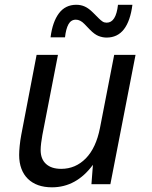

<svg xmlns="http://www.w3.org/2000/svg" viewBox="-20 -779 642 812"><path d="M430.7 -620.1Q414.1 -620.1 397 -626.7Q379.9 -633.3 359.9 -653.8L336.9 -677.7Q319.3 -695.8 300.8 -695.8Q280.3 -695.8 269.5 -676.3Q258.8 -656.7 254.9 -621.1H193.8Q202.1 -686.5 229.2 -722.7Q256.3 -758.8 302.7 -758.8Q322.3 -758.8 338.9 -751.2Q355.5 -743.7 374 -725.1L397 -702.1Q406.7 -692.4 414.1 -687.7Q421.4 -683.1 431.2 -683.1Q470.7 -683.1 479 -758.8H540Q531.2 -690.4 504.2 -655.3Q477.1 -620.1 430.7 -620.1ZM199.7 13.2Q167.5 13.2 141.8 4.2Q116.2 -4.9 98.1 -22.5Q80.1 -40 70.6 -65.4Q61 -90.8 61 -123.5Q61 -139.2 63.2 -161.9Q65.4 -184.6 69.8 -208L134.8 -546.9H225.1L159.2 -208Q156.2 -192.4 154.1 -174.8Q151.9 -157.2 151.9 -144.5Q151.9 -106.4 174.6 -85.7Q197.3 -64.9 238.8 -64.9Q299.3 -64.9 342.8 -109.1Q386.2 -153.3 402.8 -237.8L462.9 -546.9H553.2L446.8 0H366.7L373 -82Q302.7 13.2 199.7 13.2Z"/></svg>

Font: Hack
Style: Italic
Weight: 400
Italic angle: -11°
Monospace: yes
Designer: Christopher Simpkins
Foundry: Christopher Simpkins
Version: Version 2.019; ttfautohint (v1.4.1) -l 4 -r 80 -G 350 -x 0 -